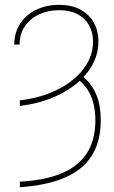

<svg xmlns="http://www.w3.org/2000/svg" viewBox="-20 -574 480 807"><path d="M63.5 -152.3Q150.9 -162.1 221.4 -197.3Q292 -232.4 332 -285.9Q372.1 -339.4 371.1 -402.3Q370.1 -440.4 353.3 -469.7Q336.4 -499 304.7 -515.1Q272.9 -531.2 228.5 -531.2Q182.1 -531.2 144 -513.4Q106 -495.6 84 -462.9Q62 -430.2 62.5 -386.7H40Q40 -437 64.9 -474.9Q89.8 -512.7 132.8 -533.2Q175.8 -553.7 228.5 -553.7Q279.3 -553.7 316.7 -534.4Q354 -515.1 373.8 -480.2Q393.6 -445.3 393.6 -399.4Q393.6 -331.1 350.1 -273.2Q306.6 -215.3 231.4 -177.5Q156.2 -139.6 63.5 -128.9ZM323.2 -256.8Q363.3 -225.1 383.3 -179.4Q403.3 -133.8 403.3 -69.3Q404.3 61.5 320.8 131.3Q237.3 201.2 63.5 212.9V189.5Q171.9 183.6 242.2 153.1Q312.5 122.6 346.7 67.4Q380.9 12.2 380.9 -68.4Q380.9 -108.4 372.3 -140.9Q363.8 -173.3 347.2 -198.5Q330.6 -223.6 306.6 -241.2Z"/></svg>

Font: Intratopia Thin
Style: Regular
Weight: 100
Designer: Rasmus Andersson
Foundry: rsms
Version: Version 3.000;Glyphs 3.2.3 (3260)